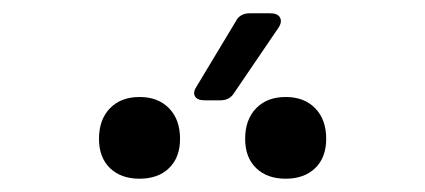

<svg xmlns="http://www.w3.org/2000/svg" viewBox="-20 -920 640 289"><path d="M288 -769Q277 -769 273.5 -775Q270 -781 276 -790L335 -888Q341 -900 356 -900H387Q398 -900 401.5 -893.5Q405 -887 399 -878L333 -781Q326 -769 312 -769ZM410 -651Q382 -651 365.5 -667Q349 -683 349 -711Q349 -740 365.5 -757Q382 -774 410 -774Q438 -774 454.5 -757Q471 -740 471 -711Q471 -683 454.5 -667Q438 -651 410 -651ZM190 -651Q162 -651 145.5 -667Q129 -683 129 -711Q129 -740 145.5 -757Q162 -774 190 -774Q218 -774 234.5 -757Q251 -740 251 -711Q251 -683 234.5 -667Q218 -651 190 -651Z"/></svg>

Font: Pitagon Sans Mono Light
Style: Regular
Weight: 300
Monospace: yes
Designer: Travis Tran
Foundry: Pitagon
Version: Version 1.001; ttfautohint (v1.8.4.7-5d5b);gftools[0.9.26]